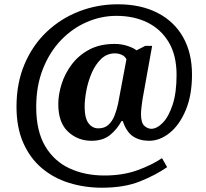

<svg xmlns="http://www.w3.org/2000/svg" viewBox="-20 -734 961 896"><path d="M456 142Q375 142 302.5 119.5Q230 97 175 50.5Q120 4 88.5 -67.5Q57 -139 57 -236Q57 -346 94.5 -434.5Q132 -523 198 -585.5Q264 -648 349.5 -681Q435 -714 530 -714Q637 -714 715 -674Q793 -634 834.5 -560.5Q876 -487 876 -386Q876 -290 847 -220.5Q818 -151 772 -114Q726 -77 676 -77Q632 -77 601 -97.5Q570 -118 553 -169H547Q526 -130 493 -103.5Q460 -77 407 -77Q343 -77 297.5 -119.5Q252 -162 252 -248Q252 -293 267.5 -342Q283 -391 315 -433.5Q347 -476 396.5 -502.5Q446 -529 515 -529Q547 -529 575.5 -519.5Q604 -510 617 -499L658 -520H690L645 -270Q643 -258 640.5 -236Q638 -214 638 -202Q638 -161 653.5 -147Q669 -133 686 -133Q712 -133 739.5 -161Q767 -189 785.5 -245Q804 -301 804 -384Q804 -476 767.5 -537Q731 -598 668 -629Q605 -660 523 -660Q452 -660 385 -631Q318 -602 265 -547Q212 -492 180.5 -413Q149 -334 149 -235Q149 -123 190.5 -52.5Q232 18 304 51.5Q376 85 467 85Q553 85 621 60.5Q689 36 736 4L760 46Q705 84 632 113Q559 142 456 142ZM439 -135Q468 -135 486 -151.5Q504 -168 514.5 -194.5Q525 -221 531 -250L570 -457Q564 -471 548.5 -478Q533 -485 517 -485Q479 -485 452 -459Q425 -433 408 -393.5Q391 -354 383 -311.5Q375 -269 375 -236Q375 -183 393 -159Q411 -135 439 -135Z"/></svg>

Font: Noto Serif
Style: Bold
Weight: 700
Designer: Monotype Design Team
Foundry: Monotype Imaging Inc.
Version: Version 2.014